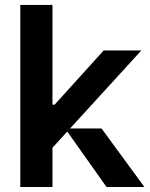

<svg xmlns="http://www.w3.org/2000/svg" viewBox="-20 -747 599 767"><path d="M183.9 -150.6 177.6 -328.8H198.2L394.2 -545.5H544.7ZM61.1 0V-727.3H189.6V0ZM405.5 0 240.1 -233.7H385.7L556.8 0Z"/></svg>

Font: Riot Sans
Style: Regular
Weight: 400
Designer: Rasmus Andersson
Foundry: rsms
Version: Version 3.005